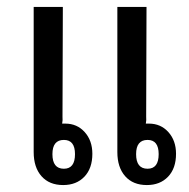

<svg xmlns="http://www.w3.org/2000/svg" viewBox="-20 -526 545 553"><path d="M162 7Q122 7 99.5 -18.5Q77 -44 77 -88V-506H161L160 -190Q161 -180 159 -170Q163 -170 168 -170Q202 -170 224 -145.5Q246 -121 246 -83Q246 -41 223 -17Q200 7 162 7ZM164 -40Q196 -40 196 -82Q196 -123 164 -123Q131 -123 131 -82Q131 -40 164 -40ZM403 7Q363 7 340.5 -18.5Q318 -44 318 -88V-506H402L401 -190Q402 -180 400 -170Q404 -170 409 -170Q443 -170 465 -145.5Q487 -121 487 -83Q487 -41 464 -17Q441 7 403 7ZM405 -40Q437 -40 437 -82Q437 -123 405 -123Q372 -123 372 -82Q372 -40 405 -40Z"/></svg>

Font: Noto Sans Thai Looped UI Narrow
Style: Regular
Weight: 400
Width: 4
Designer: Cadson Demak Team
Foundry: Cadson Demak Co., Ltd.
Version: Version 1.000